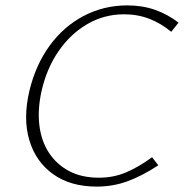

<svg xmlns="http://www.w3.org/2000/svg" viewBox="-20 -685 682 712"><path d="M339 7Q241 7 176.5 -39.5Q112 -86 88.5 -166Q65 -246 89 -348Q112 -444 164 -515.5Q216 -587 290.5 -626Q365 -665 452 -665Q508 -665 555 -648.5Q602 -632 642 -601L615 -567Q578 -598 534.5 -615Q491 -632 440 -632Q366 -632 303.5 -595.5Q241 -559 197 -495Q153 -431 134 -347Q119 -279 126 -220.5Q133 -162 161.5 -118.5Q190 -75 236.5 -50.5Q283 -26 347 -26Q401 -26 448 -46Q495 -66 544 -102L567 -72Q506 -32 452 -12.5Q398 7 339 7Z"/></svg>

Font: Ysabeau Infant ExtraLight
Style: Italic
Weight: 250
Italic angle: -12°
Designer: Christian Thalmann (Catharsis Fonts)
Version: Version 2.001;gftools[0.9.30]; featfreeze: ss01,ss02,lnum